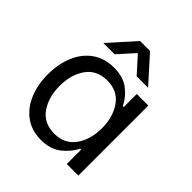

<svg xmlns="http://www.w3.org/2000/svg" viewBox="-201 -877 1022 1022"><g transform="rotate(45 310.0 -366.0)"><path d="M47 -267Q47 -345 73.5 -407.5Q100 -470 150.5 -505.5Q201 -541 271 -541Q341 -541 384 -508Q427 -475 449 -429H456V-527H543V0H456V-108H449Q425 -61 381 -27Q337 7 268 7Q198 7 148.5 -29Q99 -65 73 -127Q47 -189 47 -267ZM135 -268Q135 -182 175.5 -124.5Q216 -67 295 -67Q372 -67 413 -124.5Q454 -182 454 -267Q454 -352 413 -409.5Q372 -467 295 -467Q216 -467 175.5 -410Q135 -353 135 -268ZM269 -739H344L475 -593H389L308 -683H304L223 -593H138Z"/></g></svg>

Font: Lopes Sans
Style: Regular
Weight: 400
Designer: Gabriel Lam, Diego Maldonado
Foundry: TypeRant, Foresti Design
Version: Version 4.000